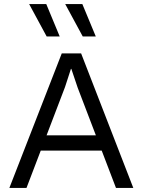

<svg xmlns="http://www.w3.org/2000/svg" viewBox="-20 -922 700 942"><path d="M26 0 283 -660H378L634 0H549L361 -492L330 -584H328L299 -495L110 0ZM152 -183V-258H505V-183ZM207 -902 273 -743H209L123 -902ZM384 -902 450 -743H386L300 -902Z"/></svg>

Font: Work Sans
Style: Regular
Weight: 400
Designer: Wei Huang
Foundry: Wei Huang
Version: Version 2.006; ttfautohint (v1.8.1.43-b0c9)